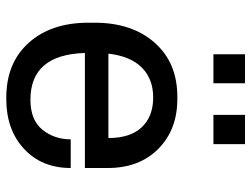

<svg xmlns="http://www.w3.org/2000/svg" viewBox="-112 -658 781 596"><g transform="rotate(90 278.0 -360.5)"><path d="M239 -731V-633H149V-731ZM428 -731V-633H337V-731ZM288 -521Q383 -521 442.5 -462Q502 -403 502 -305V-234H145Q150 -65 290 -65Q353 -65 383 -102Q413 -139 413 -190H502Q502 -100 442.5 -45Q383 10 288 10H284Q176 10 113.5 -59.5Q51 -129 51 -245V-265Q51 -380 113 -450.5Q175 -521 281 -521ZM283 -446Q226 -446 190.5 -411Q155 -376 147 -307H409Q409 -375 375.5 -410.5Q342 -446 283 -446Z"/></g></svg>

Font: Chivo
Style: Regular
Weight: 400
Designer: Hector Gatti
Foundry: Omnibus-Type
Version: Version 1.007;PS 001.007;hotconv 1.0.88;makeotf.lib2.5.64775